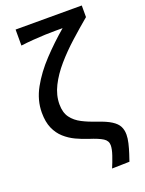

<svg xmlns="http://www.w3.org/2000/svg" viewBox="-170 -812 823 1088"><g transform="rotate(-20 242.0 -268.5)"><path d="M311 194.5Q325 161.5 337 126.2Q349 91 349 67.5Q349 40.5 324.2 24.8Q299.5 9 244.5 -8.5Q207.5 -20.5 172 -37.2Q136.5 -54 107.8 -79.8Q79 -105.5 62 -144Q45 -182.5 45 -238.5Q45 -313.5 84.2 -384.5Q123.5 -455.5 186 -522Q248.5 -588.5 319.5 -649H275.5Q250 -649 214.2 -647.8Q178.5 -646.5 139.8 -643.5Q101 -640.5 66.5 -636V-732.5H465.5V-662.5Q410.5 -616.5 355.5 -567Q300.5 -517.5 255 -465Q209.5 -412.5 182.2 -358.2Q155 -304 155 -249Q155 -199 177.5 -168.5Q200 -138 237.8 -118.8Q275.5 -99.5 322 -84Q374.5 -66.5 403 -48.2Q431.5 -30 442.5 -8.5Q453.5 13 453.5 41.5Q453.5 63.5 446.8 92.2Q440 121 431.2 148Q422.5 175 416.5 192Z"/></g></svg>

Font: Commissioner Flair Medium
Style: Regular
Weight: 500
Designer: Kostas Bartsokas
Foundry: Kostas Bartsokas
Version: Version 1.000; ttfautohint (v1.8.3)